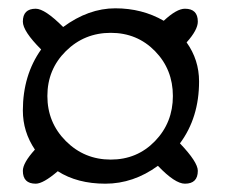

<svg xmlns="http://www.w3.org/2000/svg" viewBox="-20 -530 544 462"><path d="M360 -131Q301 -88 233.5 -88Q166 -88 119 -118Q84 -88 66 -88Q35 -88 35 -119Q35 -138 64 -170Q35 -213 35 -264Q35 -349 79 -411Q35 -455 35 -478Q35 -509 66 -509Q88 -509 132 -465Q193 -510 257.5 -510Q322 -510 374 -480Q405 -509 425 -509Q456 -509 456 -478Q456 -458 429 -428Q459 -386 459 -334Q459 -247 413 -185Q456 -140 456 -119Q456 -88 425 -88Q401 -88 360 -131ZM138.5 -407Q94 -363 94 -299Q94 -235 138.5 -190.5Q183 -146 246.5 -146Q310 -146 353 -190.5Q396 -235 396 -299Q396 -363 353 -407Q310 -451 246.5 -451Q183 -451 138.5 -407Z"/></svg>

Font: Macondo
Style: Regular
Weight: 400
Version: Version 2.001